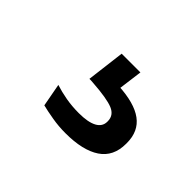

<svg xmlns="http://www.w3.org/2000/svg" viewBox="-57 -109 402 402"><g transform="rotate(45 144.0 92.5)"><path d="M119 -8.5H174.5L164.5 67.5L130 43.5Q137 43.5 145.2 43.2Q153.5 43 161.5 43.5Q211 46 235 63.8Q259 81.5 259 116V118.5Q259 156 231.8 174.2Q204.5 192.5 153.5 192.5Q133 192.5 114 189.2Q95 186 81 182.5L71.5 131.5Q87 136.5 105.2 139.8Q123.5 143 143.5 143Q170.5 143 184.5 135.5Q198.5 128 198.5 113.5V112Q198.5 94.5 181 87.2Q163.5 80 120 77Q115.5 76.5 112.8 76.5Q110 76.5 108.5 76.5Z"/></g></svg>

Font: Anek Kannada Medium
Style: Regular
Weight: 400
Version: Version 1.003